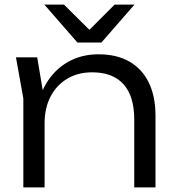

<svg xmlns="http://www.w3.org/2000/svg" viewBox="-20 -811 759 831"><path d="M49 -563H141L173 -372V0H81V-385ZM406 -576Q485 -576 540 -544.5Q595 -513 624 -453.5Q653 -394 653 -310V0H561V-294Q561 -395 514.5 -446.5Q468 -498 379 -498Q317 -498 270.5 -470Q224 -442 198.5 -392.5Q173 -343 173 -277L136 -303Q143 -387 179 -448Q215 -509 273.5 -542.5Q332 -576 406 -576ZM419 -627H315L172 -791H257L385 -664H349L476 -791H562Z"/></svg>

Font: Unbounded Light
Style: Regular
Weight: 300
Designer: Luke Prowse, Jean-Baptiste Morizot, Fátima Lázaro, Florian Runge
Foundry: NaN
Version: Version 1.700